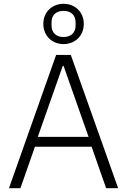

<svg xmlns="http://www.w3.org/2000/svg" viewBox="-20 -986 665 1006"><path d="M313 -755C374 -755 419 -799 419 -861C419 -922 374 -966 313 -966C252 -966 207 -922 207 -861C207 -799 252 -755 313 -755ZM313 -792C274 -792 250 -815 250 -852V-869C250 -907 274 -929 313 -929C352 -929 376 -907 376 -869V-852C376 -815 352 -792 313 -792ZM599 0 351 -698H274L27 0H87L163 -217H460L536 0ZM444 -269H178L309 -641H313Z"/></svg>

Font: IBM Plex Thai Looped Light
Style: Regular
Weight: 300
Designer: Mike Abbink, Paul van der Laan, Pieter van Rosmalen, Ben Mitchell, Mark Frömberg
Foundry: Bold Monday
Version: Version 1.0